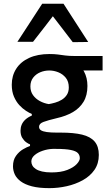

<svg xmlns="http://www.w3.org/2000/svg" viewBox="-20 -796 585 1020"><path d="M242.5 203.5Q187 203.5 149.5 193.8Q112 184 89.8 167.2Q67.5 150.5 58.2 129.8Q49 109 49 87.5Q49 54 65 31.8Q81 9.5 102.5 -3Q124 -15.5 139.5 -20.5V-29Q131.5 -31.5 119.8 -39.8Q108 -48 98.5 -63.2Q89 -78.5 89 -101.5Q89 -118.5 95.2 -133.5Q101.5 -148.5 114.8 -160.8Q128 -173 149 -182V-190.5Q136.5 -195.5 118.5 -207Q100.5 -218.5 83.2 -237Q66 -255.5 54.2 -282.5Q42.5 -309.5 42.5 -346Q42.5 -393.5 66 -430.5Q89.5 -467.5 134.5 -488.2Q179.5 -509 243.5 -509Q268.5 -509 287.5 -506.5Q306.5 -504 327 -501.2Q347.5 -498.5 377.5 -498.5H525V-421.5Q477 -421.5 431.8 -421.5Q386.5 -421.5 339.5 -421.5L369 -470.5Q408.5 -449.5 426.5 -416Q444.5 -382.5 444.5 -339.5Q444.5 -289.5 423.8 -255.2Q403 -221 366.5 -200Q330 -179 282.5 -168.5Q234 -157 210.8 -148.2Q187.5 -139.5 187.5 -122.5Q187.5 -110.5 197.5 -104Q207.5 -97.5 228.5 -94.5Q249.5 -91.5 283.5 -91.5H304.5Q371.5 -91.5 416 -80.8Q460.5 -70 482.8 -44Q505 -18 505 27Q505 73 481.8 106.5Q458.5 140 419.5 161.5Q380.5 183 334.5 193.2Q288.5 203.5 242.5 203.5ZM253.5 120Q304 120 337.5 106.8Q371 93.5 387.5 75.8Q404 58 404 44.5Q404 28.5 394 17.5Q384 6.5 356.5 0.8Q329 -5 277 -5H259.5Q233 -4 207 4.8Q181 13.5 163.8 28.2Q146.5 43 146.5 62Q146.5 73 152.2 83.5Q158 94 170.8 102.2Q183.5 110.5 204 115.2Q224.5 120 253.5 120ZM239 -243Q254.5 -245.5 273 -250.8Q291.5 -256 308 -266Q324.5 -276 335 -292Q345.5 -308 345.5 -331.5Q345.5 -363 329.5 -382.8Q313.5 -402.5 289.8 -412Q266 -421.5 242 -421.5Q216.5 -421.5 193.8 -412Q171 -402.5 156.2 -383.5Q141.5 -364.5 141.5 -337Q141.5 -310 155.5 -290.5Q169.5 -271 191.8 -259Q214 -247 239 -243ZM366.5 -572Q336.5 -611 307.2 -649.5Q278 -688 247.5 -727H274Q244 -688 214.8 -650Q185.5 -612 155.5 -574H72.5Q105 -624 138 -674.5Q171 -725 204 -776H317.5Q350.5 -725 383.2 -674.2Q416 -623.5 448.5 -573Z"/></svg>

Font: Commissioner Thin Medium
Style: Regular
Weight: 500
Version: Version 1.000